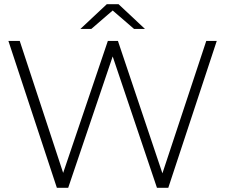

<svg xmlns="http://www.w3.org/2000/svg" viewBox="-20 -895 1073 915"><path d="M251 0H305L517 -626L728 0H782L1013 -700H963L754 -69L542 -700H494L281 -71L74 -700H20ZM363 -757H415L517 -845L619 -757H671L545 -875H489Z"/></svg>

Font: Chess Sans Light
Style: Regular
Weight: 300
Designer: Wolf Bōese
Foundry: Wolf Bōese
Version: Version 7.223;Glyphs 3.3 (3306)